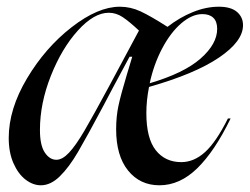

<svg xmlns="http://www.w3.org/2000/svg" viewBox="-20 -540 744 572"><path d="M305 -283 394 -449Q365 -476 345.5 -489Q326 -502 304 -502Q260 -502 212 -449Q164 -396 131.5 -314Q99 -232 99 -153Q99 -107 113.5 -85.5Q128 -64 148 -64Q166 -64 186 -85.5Q206 -107 231.5 -150.5Q257 -194 305 -283ZM337 -520Q369 -520 399 -506Q429 -492 479 -460Q515 -488 554.5 -504Q594 -520 632 -520Q668 -520 686 -504.5Q704 -489 704 -465Q704 -417 632.5 -368.5Q561 -320 424 -281Q416 -241 416 -203Q416 -128 444 -92.5Q472 -57 520 -57Q558 -57 591 -87Q624 -117 659 -187H667Q620 -90 568 -39Q516 12 455 12Q397 12 361.5 -32Q326 -76 326 -155Q326 -193 333 -225.5Q340 -258 358 -318L374 -371H366L316 -278L287 -223Q239 -133 212.5 -87.5Q186 -42 158.5 -15Q131 12 102 12Q78 12 56 -5Q34 -22 20 -54Q6 -86 6 -129Q6 -215 60.5 -306.5Q115 -398 193.5 -459Q272 -520 337 -520ZM627 -454Q627 -476 615.5 -487Q604 -498 583 -498Q552 -498 520 -470.5Q488 -443 463 -395.5Q438 -348 426 -292Q528 -322 577.5 -365.5Q627 -409 627 -454Z"/></svg>

Font: Nyght Serif Italic
Style: Regular
Weight: 400
Italic angle: -16°
Designer: Maksym Kobuzan
Version: Version 0.410